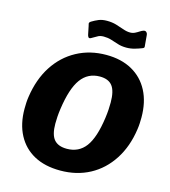

<svg xmlns="http://www.w3.org/2000/svg" viewBox="-136 -1065 1050 1183"><g transform="rotate(15 388.5 -473.0)"><path d="M358 10Q260 10 191 -27.5Q122 -65 85 -135Q48 -205 48 -301Q48 -319 49 -339Q50 -359 53 -378Q70 -494 124 -577.5Q178 -661 262 -706.5Q346 -752 450 -752Q546 -752 615 -713.5Q684 -675 721 -604Q758 -533 758 -435Q758 -418 757 -398.5Q756 -379 753 -359Q737 -246 683 -162.5Q629 -79 546 -34.5Q463 10 358 10ZM363 -130Q439 -130 482.5 -188Q526 -246 544 -376Q548 -405 549.5 -429.5Q551 -454 551 -475Q551 -548 526 -580.5Q501 -613 446 -613Q370 -613 325.5 -552Q281 -491 262 -357Q258 -329 256.5 -305.5Q255 -282 255 -262Q255 -192 281 -161Q307 -130 363 -130ZM652 -849Q635 -842 609 -834.5Q583 -827 556 -827Q525 -827 500.5 -835Q476 -843 453.5 -850Q431 -857 405 -857Q381 -857 367 -848Q353 -839 330 -827Q320 -822 315 -828Q310 -834 308 -845L298 -894Q297 -901 294.5 -909Q292 -917 304 -925Q325 -938 347 -947Q369 -956 399 -956Q432 -956 459 -948Q486 -940 509.5 -931.5Q533 -923 554 -923Q571 -923 585 -930Q599 -937 611 -945Q623 -953 634 -956Q644 -958 650.5 -952Q657 -946 658 -936L663 -878Q664 -870 664.5 -861.5Q665 -853 652 -849Z"/></g></svg>

Font: Libre Franklin ExtraBold
Style: Italic
Weight: 800
Italic angle: -8°
Designer: Pablo Impallari, Rodrigo Fuenzalida, Nhung Nguyen
Foundry: Impallari Type
Version: Version 3.000